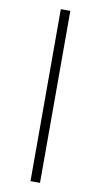

<svg xmlns="http://www.w3.org/2000/svg" viewBox="-98 -749 510 973"><g transform="rotate(10 157.5 -262.5)"><path d="M133 180V-705H182V180Z"/></g></svg>

Font: Nunito Sans 7pt SemiExpanded ExtraLight
Style: Regular
Weight: 250
Width: 6
Designer: Vernon Adams
Foundry: Vernon Adams
Version: Version 3.101;gftools[0.9.27]